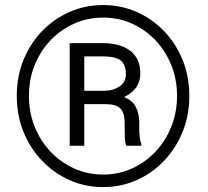

<svg xmlns="http://www.w3.org/2000/svg" viewBox="-20 -741 834 771"><path d="M47.4 -356Q47.4 -433.6 74.2 -500Q101.1 -566.4 148.9 -616Q196.8 -665.5 259.5 -693.1Q322.3 -720.7 394 -720.7Q465.8 -720.7 528.6 -693.1Q591.3 -665.5 638.9 -616Q686.5 -566.4 713.4 -500Q740.2 -433.6 740.2 -356Q740.2 -278.3 713.4 -211.9Q686.5 -145.5 638.9 -95.5Q591.3 -45.4 528.6 -17.6Q465.8 10.3 394 10.3Q322.3 10.3 259.5 -17.6Q196.8 -45.4 148.9 -95.5Q101.1 -145.5 74.2 -211.9Q47.4 -278.3 47.4 -356ZM96.2 -356Q96.2 -289.6 119.4 -231.9Q142.6 -174.3 183.6 -131.3Q224.6 -88.4 278.6 -64.2Q332.5 -40 394 -40Q455.6 -40 509.3 -64.2Q563 -88.4 603.8 -131.3Q644.5 -174.3 667.7 -231.9Q690.9 -289.6 690.9 -356Q690.9 -422.9 667.7 -480Q644.5 -537.1 603.8 -579.8Q563 -622.6 509.3 -646.5Q455.6 -670.4 394 -670.4Q332.5 -670.4 278.6 -646.5Q224.6 -622.6 183.6 -579.8Q142.6 -537.1 119.4 -480Q96.2 -422.9 96.2 -356ZM404.3 -322.8H318.4V-155.8H259.8V-567.9H390.6Q462.4 -567.9 502.9 -537.1Q543.5 -506.3 543.5 -445.3Q543.5 -382.3 478 -351.1Q512.2 -337.9 525.6 -311Q539.1 -284.2 539.1 -250V-225.6Q539.1 -207.5 541 -191.2Q543 -174.8 547.4 -163.6V-155.8H486.8Q481.9 -168.5 481.2 -191.9Q480.5 -215.3 480.5 -226.1V-249.5Q480.5 -287.6 463.4 -305.2Q446.3 -322.8 404.3 -322.8ZM390.6 -514.6H318.4V-376.5H400.9Q434.6 -377 460 -393.8Q485.4 -410.6 485.4 -442.9Q485.4 -481.9 464.6 -498.3Q443.8 -514.6 390.6 -514.6Z"/></svg>

Font: Vazirmatn RD UI Light
Style: Regular
Weight: 300
Designer: Saber Rastikerdar
Foundry: Saber Rastikerdar
Version: Version 33.003